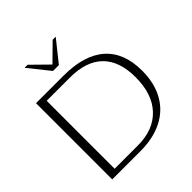

<svg xmlns="http://www.w3.org/2000/svg" viewBox="-239 -1081 1247 1247"><g transform="rotate(-45 384.5 -457.5)"><path d="M76 -700H329Q518 -700 615.5 -614Q713 -528 713 -362Q713 -249 668 -167.5Q623 -86 538 -43Q453 0 335 0H76ZM350 -38Q493 -38 573 -123Q653 -208 653 -362Q653 -510 576 -586Q499 -662 350 -662H136V-38ZM186 -915H214L329 -802L444 -915H472L356 -770H302Z"/></g></svg>

Font: Fahkwang ExtraLight
Style: Regular
Weight: 275
Designer: Suppakit Chalermlarp | Katatrad Co.,Ltd.
Foundry: Cadson Demak Co.,Ltd.
Version: Version 1.000; ttfautohint (v1.6)